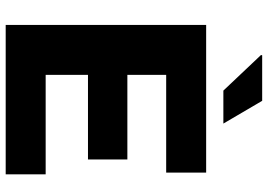

<svg xmlns="http://www.w3.org/2000/svg" viewBox="-150 -768 919 658"><g transform="rotate(90 309.0 -439.5)"><path d="M66 0V-687H572V-550H237V-417H527V-282H237V-137H578V0ZM404 -746H291L169 -875L170 -879H326Z"/></g></svg>

Font: Archivo SemiCondensed ExtraBold
Style: Regular
Weight: 800
Width: 4
Designer: Hector Gatti
Foundry: Omnibus-Type
Version: Version 2.001